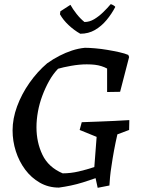

<svg xmlns="http://www.w3.org/2000/svg" viewBox="-20 -883 673 916"><path d="M446 13 436 -33Q405 -22 376 -13Q347 -4 318.5 2Q290 8 261 12Q211 12 170 -11.5Q129 -35 100 -74Q71 -113 55.5 -161.5Q40 -210 40 -261Q40 -317 61.5 -375.5Q83 -434 120.5 -487.5Q158 -541 205 -581Q233 -601 263 -616.5Q293 -632 323.5 -642Q354 -652 385 -655Q405 -655 434 -652.5Q463 -650 492.5 -645Q522 -640 549 -634Q576 -628 592 -621L596 -611L553 -445L491 -444V-556Q478 -563 463.5 -567.5Q449 -572 432.5 -574Q416 -576 394 -576Q359 -576 319.5 -569Q280 -562 257 -555Q233 -530 214.5 -497Q196 -464 182 -426.5Q168 -389 161 -350.5Q154 -312 154 -276Q154 -204 182.5 -144.5Q211 -85 279 -56Q317 -56 355.5 -65Q394 -74 430 -86L441 -230L360 -263L370 -300Q415 -302 452 -303Q489 -304 523.5 -306Q558 -308 597 -310L596 -263L540 -242Q531 -203 524 -165Q517 -127 512 -92Q507 -61 505 -38Q503 -15 502 2ZM363 -722Q333 -739 307 -763.5Q281 -788 266 -815L268 -829L316 -860Q327 -840 345 -817Q363 -794 383 -778Q407 -778 429.5 -791.5Q452 -805 472.5 -825Q493 -845 508 -863Q512 -863 520.5 -858Q529 -853 530 -850Q513 -817 488.5 -787.5Q464 -758 433 -740Q402 -722 363 -722Z"/></svg>

Font: Labrada Medium
Style: Italic
Weight: 500
Italic angle: -7°
Designer: Mercedes Jáuregui
Foundry: Omnibus-Type Team
Version: Version 1.000